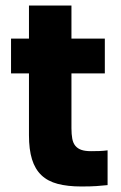

<svg xmlns="http://www.w3.org/2000/svg" viewBox="-20 -670 440 696"><path d="M275 6Q225.3 6 189.1 -3.5Q153 -13 130 -35Q107 -57 96 -92.5Q85 -128 85 -180V-404H20V-530H85V-650H239V-530H360V-404H239V-205Q239 -183.4 242 -167.2Q245 -151 253.5 -141Q262 -131 275.6 -126.5Q289.1 -122 310 -122Q325 -122 340 -122.5Q355 -123 370 -125V1Q351 3 330 4.5Q309 6 275 6Z"/></svg>

Font: Golos Text VF
Style: Regular
Weight: 400
Designer: A.Korolkova, Vitaly Kuzmin
Foundry: ParaType Ltd
Version: Version 2.003